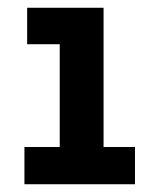

<svg xmlns="http://www.w3.org/2000/svg" viewBox="-20 -720 411 495"><path d="M43 -245V-341H134V-606H50V-700H247V-341H328V-245Z"/></svg>

Font: MuseoModerno SemiBold
Style: Bold
Weight: 700
Version: Version 1.001